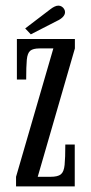

<svg xmlns="http://www.w3.org/2000/svg" viewBox="-20 -662 325 682"><path d="M37 0V-34L169.5 -490H121Q97.5 -490 87.5 -481.8Q77.5 -473.5 75.2 -449.8Q73 -426 73 -379.5H40V-523.5H246V-490L114 -34H159.5Q185.5 -34 196.2 -42.8Q207 -51.5 209.5 -76.2Q212 -101 212 -148.5H245.5V0ZM89.5 -540 69.5 -561 158 -628.5Q165.5 -634.5 173 -638.2Q180.5 -642 187.5 -642Q194 -642 199.5 -638.5Q205 -635 208 -629.5Q211 -624.5 211 -619Q211 -609.5 202.8 -601.2Q194.5 -593 182 -587.5Z"/></svg>

Font: Imbue Thin 10pt
Style: Regular
Weight: 400
Version: Version 1.102